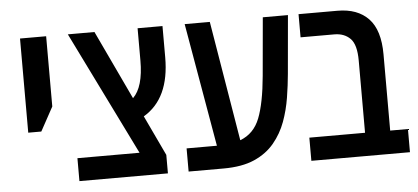

<svg xmlns="http://www.w3.org/2000/svg" viewBox="-45 -685 1689 776"><g transform="rotate(-5 800.0 -297.5)"><path d="M59 -213V-595H165V-310L112 -213Z M248 0V-93H500L253 -595H361L493 -315Q536 -357 536 -464V-595H637V-468Q637 -301 530 -238L607 -75V0Z M691 0V-94H814L727 -595H829L910 -108Q966 -129 989.5 -189Q1013 -249 1023 -359L1044 -595H1146L1125 -358Q1121 -313 1113 -263Q1105 -213 1088 -166.5Q1071 -120 1039.5 -82Q1008 -44 958 -22Q908 0 833 0Z M1189 0V-94H1415V-387Q1415 -452 1390.5 -476.5Q1366 -501 1326 -501H1189V-595H1347Q1428 -595 1472.5 -548.5Q1517 -502 1517 -403V-94H1589V0Z"/></g></svg>

Font: Noto Sans Hebrew Condensed Medium
Style: Regular
Weight: 500
Width: 3
Designer: Monotype Design Team
Foundry: Monotype Imaging Inc.
Version: Version 2.004; ttfautohint (v1.8.4.7-5d5b)